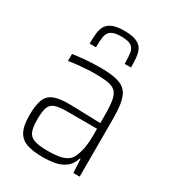

<svg xmlns="http://www.w3.org/2000/svg" viewBox="-180 -838 860 949"><g transform="rotate(30 250.5 -363.5)"><path d="M212 8Q157 8 121.5 -3.5Q86 -15 68.5 -46.5Q51 -78 51 -139Q51 -195 63 -227Q75 -259 105.5 -272Q136 -285 190 -285Q202 -285 223.5 -284.5Q245 -284 271.5 -283Q298 -282 325 -281.5Q352 -281 374 -280V-323Q374 -377 368.5 -408.5Q363 -440 347 -455Q331 -470 301.5 -474.5Q272 -479 225 -479Q205 -479 178.5 -477Q152 -475 126.5 -472.5Q101 -470 82 -466V-506Q113 -511 153.5 -514.5Q194 -518 239 -518Q284 -518 315.5 -512.5Q347 -507 367 -495Q387 -483 398 -461Q409 -439 413.5 -406.5Q418 -374 418 -328V0H382L378 -78H374Q362 -41 337 -22.5Q312 -4 279.5 2Q247 8 212 8ZM218 -31Q250 -31 277 -35Q304 -39 324 -51Q344 -63 354 -88Q365 -116 369.5 -144Q374 -172 374 -209V-248H201Q159 -248 135.5 -240Q112 -232 103.5 -209Q95 -186 95 -140Q95 -96 104.5 -72.5Q114 -49 141 -40Q168 -31 218 -31ZM251 -735Q294 -735 318.5 -724.5Q343 -714 353 -695.5Q363 -677 365.5 -651Q368 -625 368 -594H332Q332 -630 328.5 -654.5Q325 -679 308 -691Q291 -703 251 -703Q211 -703 193.5 -691Q176 -679 172 -655Q168 -631 168 -594H132Q132 -625 134.5 -651Q137 -677 147.5 -695.5Q158 -714 182.5 -724.5Q207 -735 251 -735Z"/></g></svg>

Font: Saira SemiCondensed ExtraLight
Style: Regular
Weight: 250
Width: 4
Designer: Hector Gatti with collaboration of the Omnibus-Type team
Foundry: Omnibus-Type
Version: Version 1.101